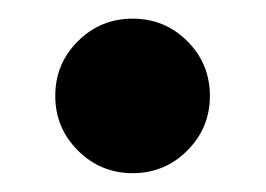

<svg xmlns="http://www.w3.org/2000/svg" viewBox="-20 -177 285 206"><path d="M122.3 8.8Q87.9 8.8 63.6 -15.5Q39.3 -39.7 39.3 -74.1Q39.3 -108.7 63.6 -132.8Q87.9 -157 122.3 -157Q156.8 -157 181 -132.8Q205.2 -108.7 205.2 -74.1Q205.2 -39.7 181 -15.5Q156.8 8.8 122.3 8.8Z"/></svg>

Font: Inter Numeric Softened
Style: Regular
Weight: 400
Designer: Aaron212
Version: Version 1.004